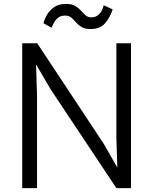

<svg xmlns="http://www.w3.org/2000/svg" viewBox="-20 -965 786 985"><path d="M94 0V-743H171L513 -226L582 -105L577 -257V-743H652V0H577L241 -505L165 -634.5L170 -474V0ZM445 -816Q415.5 -816 398.2 -826.5Q381 -837 369.5 -850.5Q358 -864 346 -874.5Q334 -885 315 -885Q291.5 -885 277.8 -873.8Q264 -862.5 256.5 -847.8Q249 -833 244 -823L203 -846Q208.5 -868 222.2 -891Q236 -914 259.5 -929.5Q283 -945 318 -945Q348 -945 365.8 -934.5Q383.5 -924 395.5 -910.5Q407.5 -897 419.2 -886.5Q431 -876 449 -876Q470 -876 483.5 -887.8Q497 -899.5 503.8 -914.2Q510.5 -929 512 -938L558 -917Q546 -878 520.2 -847Q494.5 -816 445 -816Z"/></svg>

Font: Merriweather Sans Light
Style: Regular
Weight: 300
Designer: Eben Sorkin
Foundry: Eben Sorkin
Version: Version 2.001; ttfautohint (v1.8.3)